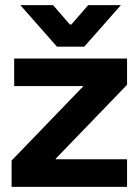

<svg xmlns="http://www.w3.org/2000/svg" viewBox="-20 -725 538 745"><path d="M25 -102 302 -389V-391H35V-498H473V-396L196 -109V-107H473V0H25ZM59 -705H186L251 -630H257L322 -705H449L307 -544H201Z"/></svg>

Font: Chakra Petch
Style: Bold
Weight: 700
Designer: Katatrad Aksorn Co.,Ltd.
Foundry: Cadson Demak Co.,Ltd.
Version: Version 1.000; ttfautohint (v1.6)